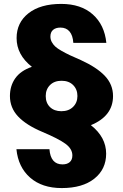

<svg xmlns="http://www.w3.org/2000/svg" viewBox="-20 -749 628 982"><path d="M295.9 212.9Q194.8 212.9 134 159.4Q73.2 106 64 14.2H232.9Q238.8 91.8 299.8 91.8Q323.2 91.8 336.7 80.1Q350.1 68.4 350.1 45.9Q350.1 12.2 314.7 -13.7Q279.3 -39.6 194.8 -75.2Q113.8 -109.4 72.3 -153.6Q30.8 -197.8 30.8 -257.8Q30.8 -310.1 58.3 -348.9Q85.9 -387.7 143.1 -407.2Q64.9 -468.8 64.9 -554.2Q64.9 -633.3 125.7 -681.2Q186.5 -729 293 -729Q394 -729 454.3 -675.5Q514.6 -622.1 523.9 -529.8H355Q352.5 -567.9 335.7 -587.9Q318.8 -607.9 289.1 -607.9Q265.1 -607.9 251.5 -596.2Q237.8 -584.5 237.8 -562Q237.8 -547.4 244.6 -534.4Q251.5 -521.5 262.5 -511.2Q273.4 -501 294.9 -488.8Q316.4 -476.6 337.2 -466.8Q357.9 -457 393.1 -441.9Q475.6 -404.3 516.8 -360.4Q558.1 -316.4 558.1 -257.8Q558.1 -155.3 444.8 -108.9Q522.9 -47.4 522.9 37.1Q522.9 116.7 462.4 164.8Q401.9 212.9 295.9 212.9ZM293.9 -180.2Q331.1 -180.2 353.5 -202.1Q376 -224.1 376 -257.8Q376 -292 354 -314Q332 -335.9 294.9 -335.9Q257.8 -335.9 235.8 -314Q213.9 -292 213.9 -257.8Q213.9 -222.7 235.6 -201.4Q257.3 -180.2 293.9 -180.2Z"/></svg>

Font: Biathlonist
Style: Bold
Weight: 700
Designer: Go4gold
Foundry: Go4gold
Version: Version 3.010;FEAKit 1.0